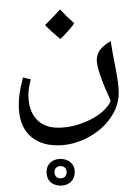

<svg xmlns="http://www.w3.org/2000/svg" viewBox="-20 -418 626 898"><path d="M249 261.7Q163.6 261.7 115.7 212.6Q67.9 163.6 67.9 73.7Q67.9 44.9 71.5 19.3Q75.2 -6.3 87.4 -55.7L124 -46.9Q112.8 -2.9 112.8 24.4Q112.8 97.7 149.4 138.4Q186 179.2 251.5 179.2Q325.7 179.2 399.4 143.1Q473.1 106.9 498 54.2Q432.6 -88.9 432.6 -136.7Q432.6 -162.6 447.3 -183.6Q461.9 -204.6 498 -226.1Q502.4 -190.9 521 -96.7Q535.2 -24.9 535.2 16.6Q535.2 78.1 496.1 134.3Q457 190.4 389.2 226.1Q321.3 261.7 249 261.7ZM262.7 -226.1ZM33.2 262.2ZM263.7 310.5ZM327.1 -309.1Q303.7 -275.4 262.7 -235.8Q218.3 -271 190.9 -300.8Q242.2 -352.1 260.7 -374Q292.5 -339.4 327.1 -309.1ZM262.7 -226.1ZM260.7 -398.4ZM329.6 386.7Q329.6 401.9 324.5 413.8Q319.3 425.8 310.5 433.6Q301.8 441.4 289.8 445.8Q277.8 450.2 263.2 450.2Q249 450.2 236.8 445.8Q224.6 441.4 216.1 433.6Q207.5 425.8 202.6 414.1Q197.8 402.3 197.8 387.7Q197.8 372.6 202.6 361.1Q207.5 349.6 216.1 341.8Q224.6 334 236.8 329.6Q249 325.2 263.7 325.2Q277.8 325.2 289.8 329.6Q301.8 334 310.5 341.8Q319.3 349.6 324.5 360.8Q329.6 372.1 329.6 386.7ZM291.5 387.7Q291.5 373.5 283.7 366.2Q275.9 358.9 263.7 358.9Q251 358.9 242.9 366.2Q234.9 373.5 234.9 387.7Q234.9 400.4 242.2 408.2Q249.5 416 263.2 416Q276.4 416 283.9 408.2Q291.5 400.4 291.5 387.7ZM268.1 460ZM263.7 310.5Z"/></svg>

Font: Noto Naskh Arabic
Style: Regular
Weight: 400
Designer: Monotype Design team
Foundry: Monotype Imaging Inc.
Version: Version 1.01